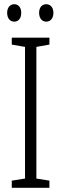

<svg xmlns="http://www.w3.org/2000/svg" viewBox="-20 -893 291 913"><path d="M14 -832C14 -806 28 -790 48 -790C67 -790 81 -805 81 -832C81 -858 67 -873 48 -873C28 -873 14 -857 14 -832ZM166 -832C166 -806 180 -790 200 -790C219 -790 234 -805 234 -832C234 -858 219 -873 200 -873C180 -873 166 -858 166 -832ZM215 0V-34L153 -44V-670L215 -681V-714H36V-681L99 -670V-44L36 -34V0Z"/></svg>

Font: Noto Sans UI Condensed Light
Style: Regular
Weight: 300
Width: 3
Designer: Monotype Design Team
Foundry: Monotype Imaging Inc.
Version: Version 1.901